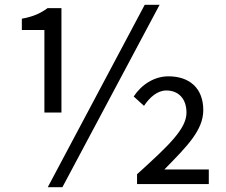

<svg xmlns="http://www.w3.org/2000/svg" viewBox="-20 -767 943 800"><path d="M165 -298H236V-733H178C148 -711 119 -698 71 -689V-642H165ZM179 13H240L645 -747H583ZM551 0H850V-61H665C758 -156 827 -224 827 -308C827 -400 769 -449 682 -449C623 -449 570 -415 537 -365L580 -326C604 -362 636 -390 673 -390C725 -390 757 -354 757 -298C757 -231 686 -163 551 -41Z"/></svg>

Font: Noto Sans T Chinese Regular
Style: Regular
Weight: 400
Designer: Ryoko NISHIZUKA (kana & ideographs); Paul D. Hunt (Latin, Greek & Cyrillic); Wenlong ZHANG (bopomofo); Sandoll Communica
Foundry: Adobe Systems Incorporated
Version: Version 1.000;PS 1;hotconv 1.0.78;makeotf.lib2.5.61930